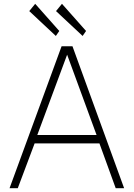

<svg xmlns="http://www.w3.org/2000/svg" viewBox="-20 -984 699 1004"><path d="M302 -742H359L629 0H585L500 -234H161L73 0H30ZM485 -278 331 -698 175 -278ZM290 -822 272 -796 133 -926 164 -964ZM430 -822 412 -796 273 -926 304 -964Z"/></svg>

Font: Morrison Thin
Style: Regular
Weight: 100
Designer: Pablo Impallari, Rodrigo Fuenzalida (Modified by Dan O. Williams)
Version: Version 0.03;June 6, 2019;FontCreator 11.5.0.2425 64-bit; tt